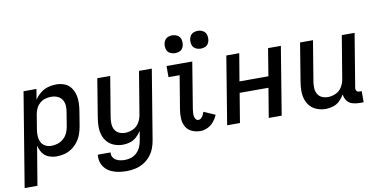

<svg xmlns="http://www.w3.org/2000/svg" viewBox="-101 -1010 2924 1477"><g transform="rotate(-10 1360.5 -271.0)"><path d="M-15 205H85L136 -100Q143 -69 160.5 -42.5Q178 -16 208 -4Q238 8 271 8Q302 8 333 0Q364 -8 391 -27Q418 -46 438 -73Q458 -100 468.5 -130Q479 -160 484 -190L502 -300Q508 -334 509 -367.5Q510 -401 502 -432.5Q494 -464 475 -489.5Q456 -515 425.5 -526.5Q395 -538 361 -538Q329 -538 297.5 -529Q266 -520 238.5 -498Q211 -476 193 -448L207 -530H106ZM245 -79Q219 -79 196.5 -91Q174 -103 164 -126Q154 -149 153 -175Q152 -201 157 -227L175 -337Q179 -360 189 -382Q199 -404 218.5 -421Q238 -438 261 -444.5Q284 -451 307 -451Q333 -451 356 -441.5Q379 -432 392 -411.5Q405 -391 407 -365.5Q409 -340 404 -314L386 -204Q382 -180 371.5 -156Q361 -132 340.5 -113.5Q320 -95 295 -87Q270 -79 245 -79Z M783 213Q815 213 848 206Q881 199 911.5 181.5Q942 164 965 137Q988 110 1000.5 78.5Q1013 47 1018 15L1108 -530H1008L952 -193Q947 -163 929.5 -134.5Q912 -106 881.5 -92.5Q851 -79 821 -79Q796 -79 774 -89Q752 -99 740.5 -120Q729 -141 728 -166Q727 -191 731 -216L783 -530H682L633 -230Q627 -195 627 -160.5Q627 -126 637 -94.5Q647 -63 669 -39Q691 -15 723 -3.5Q755 8 789 8Q817 8 844.5 -0.5Q872 -9 894.5 -29Q917 -49 933 -74L920 1Q916 25 906 48.5Q896 72 876.5 91Q857 110 832.5 118Q808 126 783 126Q764 126 746 122.5Q728 119 713 110Q698 101 689.5 85Q681 69 684 50H584Q580 81 589 110Q598 139 618 159.5Q638 180 665 192Q692 204 722 208.5Q752 213 783 213Z M1393 8Q1422 8 1450.5 -5.5Q1479 -19 1498.5 -43Q1518 -67 1530 -95L1441 -134Q1437 -122 1431.5 -110.5Q1426 -99 1416 -89Q1406 -79 1393 -79Q1380 -79 1372 -90.5Q1364 -102 1362.5 -115Q1361 -128 1362 -142Q1363 -156 1365 -170L1424 -530H1223V-443H1310L1267 -184Q1261 -149 1262.5 -114Q1264 -79 1280 -49.5Q1296 -20 1327 -6Q1358 8 1393 8ZM1506 -616Q1521 -616 1536.5 -621Q1552 -626 1562 -639.5Q1572 -653 1574 -668Q1578 -691 1572 -712Q1566 -733 1547 -744Q1528 -755 1506 -755Q1491 -755 1475.5 -749.5Q1460 -744 1450 -730.5Q1440 -717 1438 -702Q1434 -680 1440 -658.5Q1446 -637 1465 -626.5Q1484 -616 1506 -616ZM1306 -616Q1321 -616 1336.5 -621Q1352 -626 1362 -639.5Q1372 -653 1374 -668Q1378 -691 1372 -712Q1366 -733 1347 -744Q1328 -755 1306 -755Q1291 -755 1275.5 -749.5Q1260 -744 1250 -730.5Q1240 -717 1238 -702Q1234 -680 1240 -658.5Q1246 -637 1265 -626.5Q1284 -616 1306 -616Z M1603 0H1703L1741 -229H1966L1928 0H2029L2116 -530H2016L1981 -316H1755L1791 -530H1690Z M2373 8Q2402 8 2431 -1Q2460 -10 2482.5 -32Q2505 -54 2520 -80Q2522 -52 2538 -30Q2554 -8 2580.5 0Q2607 8 2636 8H2668V-79H2650Q2642 -79 2634.5 -83Q2627 -87 2624.5 -95Q2622 -103 2623 -112L2692 -530H2592L2536 -193Q2531 -163 2513.5 -134.5Q2496 -106 2465.5 -92.5Q2435 -79 2405 -79Q2380 -79 2358 -89Q2336 -99 2324.5 -120Q2313 -141 2312 -166Q2311 -191 2315 -216L2367 -530H2266L2217 -230Q2211 -195 2211 -160.5Q2211 -126 2221 -94.5Q2231 -63 2253 -39Q2275 -15 2307 -3.5Q2339 8 2373 8Z"/></g></svg>

Font: Iosevka Sparkle Medium
Style: Italic
Weight: 500
Italic angle: -9°
Designer: Belleve Invis
Foundry: Belleve Invis
Version: Version 4.5.0; ttfautohint (v1.8.3)